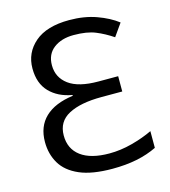

<svg xmlns="http://www.w3.org/2000/svg" viewBox="-109 -812 807 910"><g transform="rotate(-15 294.0 -357.0)"><path d="M314 -724Q388 -724 447.5 -702.5Q507 -681 547 -650L504 -589Q464 -616 422.5 -633Q381 -650 316 -650Q256 -650 218 -621Q180 -592 180 -538Q180 -478 228 -442.5Q276 -407 373 -407H470V-332H368Q265 -332 206.5 -301Q148 -270 148 -202Q148 -136 196.5 -100Q245 -64 336 -64Q391 -64 447.5 -79Q504 -94 550 -116V-34Q505 -12 451 -1Q397 10 331 10Q231 10 170 -16.5Q109 -43 81.5 -89.5Q54 -136 54 -195Q54 -271 101 -316Q148 -361 238 -373V-377Q169 -389 128 -431.5Q87 -474 87 -547Q87 -624 145 -674Q203 -724 314 -724Z"/></g></svg>

Font: Noto Sans
Style: Regular
Weight: 400
Designer: Monotype Design Team
Foundry: Monotype Imaging Inc.
Version: Version 2.007